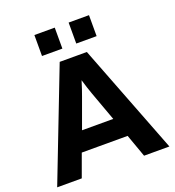

<svg xmlns="http://www.w3.org/2000/svg" viewBox="-163 -1068 1091 1196"><g transform="rotate(-20 382.0 -470.0)"><path d="M10 0 292 -729H472L754 0H586L532 -151H228L173 0ZM348 -476 277 -281H484L413 -476Q398 -517 381 -575Q372 -545 364 -521.5Q356 -498 348 -476ZM201 -801V-940H336V-801ZM428 -801V-940H563V-801Z"/></g></svg>

Font: BDO Grotesk
Style: Bold
Weight: 700
Designer: Deni Anggara
Foundry: Lokal Container
Version: Version 2.000